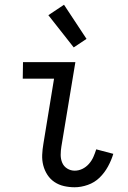

<svg xmlns="http://www.w3.org/2000/svg" viewBox="-20 -782 540 810"><path d="M295 8Q272 8 250 3Q228 -2 210 -14Q192 -26 180 -44.5Q168 -63 162.5 -84.5Q157 -106 158 -129Q159 -152 163 -175L208 -450H76L77 -520H298L239 -164Q236 -146 236 -128.5Q236 -111 242.5 -95.5Q249 -80 263.5 -71Q278 -62 295 -62Q312 -62 327.5 -69.5Q343 -77 355 -90.5Q367 -104 374 -120Q381 -136 386 -152L458 -133Q450 -106 435.5 -79.5Q421 -53 400 -32.5Q379 -12 350.5 -2Q322 8 295 8ZM291 -582 184 -718 250 -762 345 -618Z"/></svg>

Font: Iosevka Curly
Style: Italic
Weight: 400
Italic angle: -9°
Monospace: yes
Designer: Belleve Invis
Foundry: Belleve Invis
Version: Version 22.1.2; ttfautohint (v1.8.4)